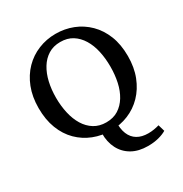

<svg xmlns="http://www.w3.org/2000/svg" viewBox="-202 -835 1145 1203"><g transform="rotate(-30 370.0 -233.5)"><path d="M522 216Q455 216 407.5 189Q360 162 335 113.5Q310 65 311 2V-20H425Q422 35 437.5 72.5Q453 110 485 129Q517 148 563 148Q585 148 605.5 144.5Q626 141 643 136L657 184Q634 198 599.5 207Q565 216 522 216ZM370 16Q304 16 245 -7Q186 -30 141 -74.5Q96 -119 71 -184Q46 -249 46 -332Q46 -414 71.5 -479Q97 -544 141.5 -589.5Q186 -635 245 -659Q304 -683 370 -683Q436 -683 494.5 -660Q553 -637 598 -592.5Q643 -548 668.5 -484Q694 -420 694 -336Q694 -254 668.5 -189Q643 -124 598.5 -78Q554 -32 495 -8Q436 16 370 16ZM370 -43Q421 -43 457.5 -66Q494 -89 518.5 -129Q543 -169 554.5 -221.5Q566 -274 566 -334Q566 -393 554.5 -445.5Q543 -498 518.5 -538Q494 -578 457.5 -601Q421 -624 370 -624Q320 -624 283 -601Q246 -578 221.5 -538Q197 -498 185 -446Q173 -394 173 -334Q173 -275 185 -222Q197 -169 221.5 -129Q246 -89 283 -66Q320 -43 370 -43Z"/></g></svg>

Font: Source Serif 4 Medium
Style: Regular
Weight: 500
Designer: Frank Grießhammer
Foundry: Adobe Systems Incorporated
Version: Version 4.004;hotconv 1.0.116;makeotfexe 2.5.65601